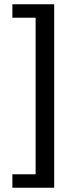

<svg xmlns="http://www.w3.org/2000/svg" viewBox="-20 -728 364 900"><path d="M38 152V89H147V-645H38V-708H234V152Z"/></svg>

Font: TT Toshiba Sans Medium
Style: Regular
Weight: 500
Designer: Paul D. Hunt
Foundry: Toshiba Corporation
Version: Version 2.020;PS 2.000;hotconv 1.0.86;makeotf.lib2.5.63406